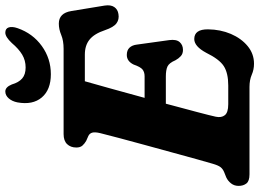

<svg xmlns="http://www.w3.org/2000/svg" viewBox="-146 -814 976 723"><g transform="rotate(-90 341.5 -452.0)"><path d="M376 0H47Q21.5 0 12.5 -11.8Q3.5 -23.5 3.5 -41Q3.5 -57.5 13 -69.5Q22.5 -81.5 35.5 -87.5L55.5 -95.5Q67.5 -100.5 74.2 -109.2Q81 -118 87 -139Q92.5 -157.5 103.8 -198Q115 -238.5 129 -289.8Q143 -341 157.5 -393.8Q172 -446.5 183.8 -491.2Q195.5 -536 202 -561.5Q207 -582 204 -592.2Q201 -602.5 191 -607L173 -615Q162.5 -621 155.2 -629.2Q148 -637.5 148 -652Q148 -673.5 160.8 -686.8Q173.5 -700 198.5 -700H519.5Q550.5 -700 572 -709Q593.5 -718 614.5 -718Q654.5 -718 662 -670.5L682.5 -545.5Q686 -522.5 677 -509.2Q668 -496 650.5 -493.5Q630.5 -490 615.8 -500.8Q601 -511.5 590 -544Q576.5 -584.5 554.5 -602.2Q532.5 -620 498 -620H397.5Q389 -591.5 371.8 -528.8Q354.5 -466 335 -395H416.5Q432 -395 441.8 -402.8Q451.5 -410.5 460.5 -436.5Q473 -462 496.5 -462Q514.5 -462 524 -451.8Q533.5 -441.5 535.5 -424.5L552.5 -302Q556 -275.5 545 -263Q534 -250.5 515.5 -250.5Q501 -250.5 492 -258.8Q483 -267 476.5 -279Q466.5 -302.5 453.2 -308.8Q440 -315 415 -315H313Q295.5 -250 281.8 -198Q268 -146 264 -127Q259.5 -105.5 269.8 -92.8Q280 -80 311 -80H381.5Q428.5 -80 454.5 -96.8Q480.5 -113.5 505 -163.5Q529 -208 556.5 -208Q593.5 -208 593 -156Q592.5 -109.5 575.8 -70.2Q559 -31 530 -7Q501 17 463.5 17Q441.5 17 422 8.5Q402.5 0 376 0ZM449.5 -843Q476 -843 497.8 -856Q519.5 -869 541.5 -895Q564.5 -919.5 580.5 -919.5Q596 -919.5 600.2 -906.8Q604.5 -894 597.5 -873.5Q577.5 -816 530.2 -782Q483 -748 424 -748Q365.5 -748 336.5 -782.2Q307.5 -816.5 318 -874Q322 -894 333.2 -906.8Q344.5 -919.5 359 -919.5Q375.5 -919.5 385.5 -895Q393 -869 408 -856Q423 -843 449.5 -843Z"/></g></svg>

Font: Fraunces 72pt SuperSoft
Style: Bold Italic
Weight: 700
Italic angle: -16°
Version: Version 1.000;[0bf87f6ff]